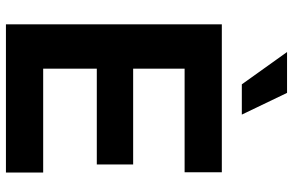

<svg xmlns="http://www.w3.org/2000/svg" viewBox="-190 -797 987 647"><g transform="rotate(90 303.5 -473.5)"><path d="M62 0V-727.5H560.5V-602.1H211.4V-428.7H534.2V-306.2H211.4V-125.5H561.5V0ZM264.2 -794.9 155.3 -947.3H293L366.2 -794.9Z"/></g></svg>

Font: Inter 20pt
Style: Bold
Weight: 700
Version: Version 4.001;git-66647c0bb